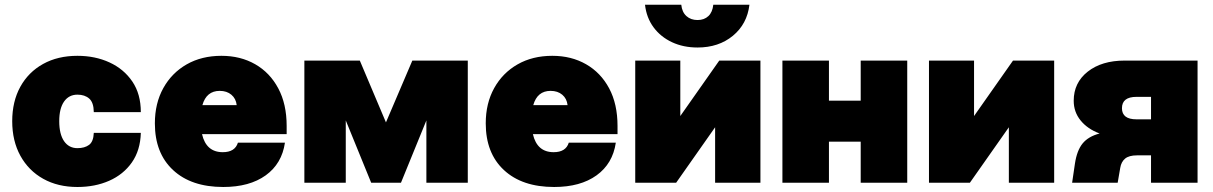

<svg xmlns="http://www.w3.org/2000/svg" viewBox="-20 -748 4967 786"><path d="M30 -252Q30 -332.5 63.2 -392.8Q96.5 -453 156.5 -486.2Q216.5 -519.5 297 -519.5Q369.5 -519.5 428.2 -492.5Q487 -465.5 521.8 -414.2Q556.5 -363 556.5 -289H364Q363.5 -328.5 345.2 -344.5Q327 -360.5 297 -360.5Q262 -360.5 242.2 -332.2Q222.5 -304 222.5 -252Q222.5 -199 242.2 -170.2Q262 -141.5 297 -141.5Q326.5 -141.5 344.5 -154.8Q362.5 -168 364 -204H556.5Q554.5 -132.5 519.8 -83Q485 -33.5 427 -8Q369 17.5 297 17.5Q217 17.5 157 -16Q97 -49.5 63.5 -110.2Q30 -171 30 -252Z M614 -243Q614 -325 648.5 -387.2Q683 -449.5 744.2 -484.5Q805.5 -519.5 886.5 -519.5Q964.5 -519.5 1024.8 -485Q1085 -450.5 1119.2 -386.2Q1153.5 -322 1153.5 -232.5V-199H807Q824 -125 892 -125Q942 -125 954 -164H1146.5Q1134 -78 1067.8 -30.2Q1001.5 17.5 894 17.5Q763 17.5 688.5 -51.8Q614 -121 614 -243ZM879.5 -376Q825 -376 808.5 -317.5H949Q946 -344.5 927.2 -360.2Q908.5 -376 879.5 -376Z M1621.5 0H1499.5L1395.5 -255V0H1226V-500H1453L1560 -247L1668 -500H1895V0H1725.5V-255Z M1968.5 -243Q1968.5 -325 2003 -387.2Q2037.5 -449.5 2098.8 -484.5Q2160 -519.5 2241 -519.5Q2319 -519.5 2379.2 -485Q2439.5 -450.5 2473.8 -386.2Q2508 -322 2508 -232.5V-199H2161.5Q2178.5 -125 2246.5 -125Q2296.5 -125 2308.5 -164H2501Q2488.5 -78 2422.2 -30.2Q2356 17.5 2248.5 17.5Q2117.5 17.5 2043 -51.8Q1968.5 -121 1968.5 -243ZM2234 -376Q2179.5 -376 2163 -317.5H2303.5Q2300.5 -344.5 2281.8 -360.2Q2263 -376 2234 -376Z M3048 -728.5Q3038.5 -649.5 2980.2 -601.5Q2922 -553.5 2835.5 -553.5Q2777.5 -553.5 2731 -575.2Q2684.5 -597 2655.5 -636.2Q2626.5 -675.5 2620.5 -728.5H2769Q2772 -698.5 2790 -682.2Q2808 -666 2835.5 -666Q2863 -666 2880 -682.2Q2897 -698.5 2900 -728.5ZM2765 -500V-273L2924.5 -500H3093V0H2907.5V-227L2748 0H2580.5V-500Z M3183 -500H3373.5V-336H3503.5V-500H3694V0H3503.5V-168H3373.5V0H3183Z M3967.5 -500V-273L4127 -500H4295.5V0H4110V-227L3950.5 0H3783V-500Z M4634.5 -112Q4602 -112 4586 -98.8Q4570 -85.5 4566 -61L4555.5 0H4369L4380.5 -78Q4388.5 -132 4412 -160.8Q4435.5 -189.5 4481.5 -201.5Q4432 -220 4403.8 -254.8Q4375.5 -289.5 4375.5 -335.5Q4375.5 -409.5 4433 -454.8Q4490.5 -500 4584 -500H4882.5V0H4692V-112ZM4632.5 -351.5Q4573 -351.5 4573 -305Q4573 -259.5 4632.5 -259.5H4692V-351.5Z"/></svg>

Font: Overused Grotesk Black
Style: Regular
Weight: 900
Version: Version 0.004